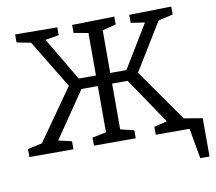

<svg xmlns="http://www.w3.org/2000/svg" viewBox="-91 -806 1220 1086"><g transform="rotate(-10 519.0 -262.5)"><path d="M710 -363 920 -64 1026 -46V174H973L942 0H748V-46L823 -64L644 -328H555V-65L633 -46V0H393V-46L473 -63V-328H379L199 -64L275 -46V0H22V-46L105 -64L312 -358L144 -635L63 -651V-697L305 -695V-650L227 -637L374 -389H473V-633L390 -648V-694L633 -699V-654L555 -634V-389H648L798 -636L718 -648V-694L960 -699V-653L876 -634Z"/></g></svg>

Font: Bitter Pro
Style: Regular
Weight: 400
Designer: Sol Matas, and Bitter project Authors
Foundry: Sol Matas
Version: Version 1.010